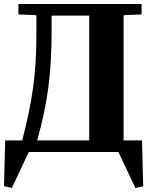

<svg xmlns="http://www.w3.org/2000/svg" viewBox="-20 -760 758 960"><path d="M688 -688 598 -684V-58H690L696 171L657 180L572 0H124L39 180L0 171L6 -58H91Q128 -199 145 -318.5Q162 -438 162 -585V-684L72 -688V-740H688ZM426 -58V-682H238V-602Q238 -444 221.5 -321Q205 -198 166 -58Z"/></svg>

Font: Minipax
Style: Bold
Weight: 700
Designer: Raphaël Ronot, Igor Stepanchenko (Cyrillic)
Foundry: steppetype
Version: Version 1.002